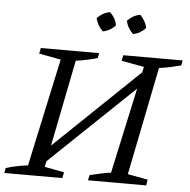

<svg xmlns="http://www.w3.org/2000/svg" viewBox="-62 -921 971 979"><g transform="rotate(5 424.0 -432.0)"><path d="M154 -30 170 -111 698 -617 682 -534ZM-4 0 1 -26Q30 -35 58.5 -40.5Q87 -46 113 -49L232 -601L120 -622L126 -651H425L419 -625Q394 -618 366.5 -612Q339 -606 309 -602L199 -49L299 -30L293 0ZM424 0 430 -27Q458 -34 485.5 -40Q513 -46 538 -49L658 -601L542 -622L548 -651H852L847 -625Q821 -618 793 -612Q765 -606 735 -602L624 -49L727 -30L722 0ZM462 -864Q476 -851 485.5 -834Q495 -817 497 -799Q486 -786 468.5 -776Q451 -766 433 -763Q419 -777 409.5 -793.5Q400 -810 396 -828Q410 -842 426.5 -851.5Q443 -861 462 -864ZM617 -864Q630 -850 639.5 -833.5Q649 -817 652 -799Q639 -785 622.5 -775.5Q606 -766 588 -763Q575 -775 565 -792Q555 -809 551 -828Q564 -842 581 -851.5Q598 -861 617 -864Z"/></g></svg>

Font: Piazzolla 24pt
Style: Italic
Weight: 400
Italic angle: -11.3°
Designer: Juan Pablo del Peral
Foundry: Huerta Tipografica
Version: Version 2.005